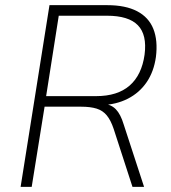

<svg xmlns="http://www.w3.org/2000/svg" viewBox="-20 -725 663 745"><path d="M60 0 172 -705H396Q467 -705 512 -681.5Q557 -658 575 -613Q593 -568 585 -504Q577 -447 549 -406Q521 -365 476 -342Q431 -319 373 -317L376 -323L382 -322Q411 -320 429.5 -301Q448 -282 460 -242L539 0H494L421 -225Q410 -258 394.5 -277Q379 -296 355 -303.5Q331 -311 295 -311H153L103 0ZM159 -352H353Q436 -352 483 -393Q530 -434 541 -513Q551 -590 515 -627Q479 -664 395 -664H208Z"/></svg>

Font: Nunito Sans 10pt SemiCondensed ExtraLight
Style: Italic
Weight: 250
Width: 4
Italic angle: -9°
Designer: Vernon Adams
Foundry: Vernon Adams
Version: Version 3.101;gftools[0.9.27]